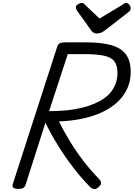

<svg xmlns="http://www.w3.org/2000/svg" viewBox="-20 -1271 909 1306"><path d="M105 14Q83 14 72.5 7Q62 0 66 -16L370 -956Q375 -970 387 -976.5Q399 -983 421 -983H563Q669 -983 736.5 -964Q804 -945 836.5 -901Q869 -857 869 -781Q869 -732 854 -689.5Q839 -647 810 -610.5Q781 -574 739.5 -545Q698 -516 643.5 -494.5Q589 -473 523 -460.5Q457 -448 381 -445Q415 -376 456 -309Q497 -242 546 -178Q595 -114 656 -51Q664 -43 667.5 -29.5Q671 -16 648 4Q633 17 618.5 14.5Q604 12 592 0Q534 -59 478.5 -131Q423 -203 374.5 -281.5Q326 -360 289 -436L154 -14Q149 0 138.5 7Q128 14 105 14ZM314 -515Q378 -515 433 -520.5Q488 -526 535.5 -537.5Q583 -549 621.5 -565.5Q660 -582 689.5 -603Q719 -624 738.5 -650.5Q758 -677 768.5 -708Q779 -739 779 -775Q779 -825 758.5 -853Q738 -881 688 -892Q638 -903 550 -903H441ZM838 -1251Q850 -1251 859.5 -1239Q869 -1227 869 -1216Q869 -1206 866 -1201Q863 -1196 858 -1192L696 -1066Q680 -1054 667 -1048.5Q654 -1043 638 -1043Q625 -1043 614.5 -1050Q604 -1057 596 -1070L503 -1200Q498 -1208 497 -1213Q496 -1218 496 -1222Q496 -1234 511 -1242.5Q526 -1251 535 -1251Q546 -1251 551 -1246Q556 -1241 562 -1235L657 -1145L809 -1236Q815 -1240 822 -1245.5Q829 -1251 838 -1251Z"/></svg>

Font: Playwrite SK
Style: Regular
Weight: 400
Designer: Veronika Burian, José Scaglione
Foundry: TypeTogether
Version: Version 1.002